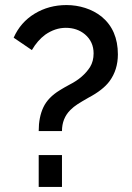

<svg xmlns="http://www.w3.org/2000/svg" viewBox="-20 -739 522 759"><path d="M258 -304Q271 -317 286.5 -327Q302 -337 330 -353Q387 -383 413 -418Q446 -463 446 -524Q446 -620 382 -673Q353 -696 317 -707.5Q281 -719 243 -719Q173 -719 117 -685Q61 -651 34 -590L106 -541Q128 -579 159 -602Q198 -629 240 -629Q285 -629 316 -603Q350 -574 350 -528Q350 -497 336 -474Q309 -432 256 -405L236 -394Q230 -390 225 -387.5Q220 -385 216 -382Q170 -354 151.5 -315Q133 -276 133 -221H225Q225 -271 258 -304ZM225 -126H133V0H225Z"/></svg>

Font: RT Raleway SemiBold
Style: Regular
Weight: 400
Designer: Matt McInerney, Pablo Impallari, Rodrigo Fuenzalida — Edited by Milan Moffatt in April 2016
Foundry: Matt McInerney, Pablo Impallari, Rodrigo Fuenzalida — Edited by Milan Moffatt in April 2016
Version: Version 3.001